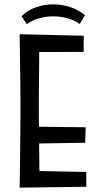

<svg xmlns="http://www.w3.org/2000/svg" viewBox="-20 -857 460 881"><path d="M70 4Q70 4 70.5 -19.5Q71 -43 71.5 -82.5Q72 -122 72.5 -172Q73 -222 73.5 -276Q74 -330 74 -381Q74 -445 73 -502.5Q72 -560 71.5 -604.5Q71 -649 70.5 -674.5Q70 -700 70 -700L161 -690Q161 -690 160.5 -669.5Q160 -649 160 -615.5Q160 -582 159.5 -541Q159 -500 158.5 -459Q158 -418 158 -383Q158 -348 158.5 -299Q159 -250 159.5 -199Q160 -148 160.5 -104Q161 -60 161.5 -32.5Q162 -5 162 -5ZM70 4 119 -73 376 -68V0ZM114 -198V-276L373 -273L371 -202ZM107 -618 70 -700 364 -693V-619ZM103 -746 79 -783Q106 -810 144.5 -823.5Q183 -837 224 -837Q264 -837 302.5 -824.5Q341 -812 370 -787L346 -747Q320 -765 288.5 -773.5Q257 -782 225 -782Q191 -782 159 -773Q127 -764 103 -746Z"/></svg>

Font: Truculenta Medium
Style: Regular
Weight: 500
Version: Version 1.002